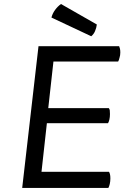

<svg xmlns="http://www.w3.org/2000/svg" viewBox="-20 -922 610 942"><path d="M242.2 -620.1Q321.3 -620.1 559.6 -620.1Q563.5 -626 566.4 -638.7Q570.3 -650.4 570.3 -665Q570.3 -675.8 568.4 -683.6Q566.4 -691.4 564.5 -695.3Q432.6 -695.3 168.9 -695.3Q149.4 -521.5 88.9 0Q194.3 0 511.7 0Q515.6 -6.8 518.6 -19.5Q521.5 -32.2 521.5 -46.9Q521.5 -59.6 519.5 -67.4Q517.6 -75.2 514.6 -79.1Q404.3 -79.1 183.6 -79.1Q190.4 -138.7 210 -317.4Q285.2 -317.4 509.8 -317.4Q513.7 -323.2 516.6 -335Q519.5 -347.7 519.5 -362.3Q519.5 -372.1 518.6 -380.9Q516.6 -388.7 513.7 -391.6Q415 -391.6 216.8 -391.6Q223.6 -449.2 242.2 -620.1ZM279.3 -902.3Q262.7 -890.6 250 -873Q237.3 -855.5 232.4 -835.9Q296.9 -805.7 427.7 -744.1Q440.4 -754.9 446.3 -769.5Q453.1 -785.2 455.1 -801.8Q396.5 -835 279.3 -902.3Z"/></svg>

Font: cl
Style: Italic
Weight: 400
Designer: Mitja Miklavcic
Version: Version 7.504; 2011; Build 1022